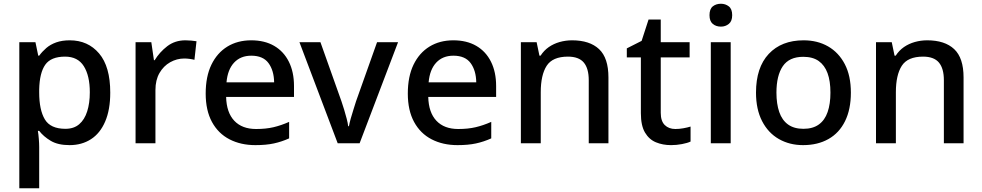

<svg xmlns="http://www.w3.org/2000/svg" viewBox="-20 -764 5239 1024"><path d="M352 -549Q449 -549 508.5 -479Q568 -409 568 -270Q568 -179 541 -116Q514 -53 465 -21.5Q416 10 351 10Q289 10 250.5 -13Q212 -36 189 -66H182Q185 -48 187 -23.5Q189 1 189 20V240H83V-539H169L184 -467H189Q205 -489 227 -508Q249 -527 280 -538Q311 -549 352 -549ZM327 -462Q252 -462 221.5 -419Q191 -376 189 -287V-271Q189 -178 219 -127.5Q249 -77 329 -77Q374 -77 402.5 -101.5Q431 -126 445 -170Q459 -214 459 -272Q459 -360 427 -411Q395 -462 327 -462Z M969 -549Q983 -549 1000 -547.5Q1017 -546 1028 -544L1017 -445Q1006 -448 991 -450Q976 -452 963 -452Q923 -452 887.5 -432Q852 -412 830.5 -374.5Q809 -337 809 -284V0H703V-539H787L801 -443H805Q831 -486 872 -517.5Q913 -549 969 -549Z M1320 -549Q1391 -549 1442 -519.5Q1493 -490 1520.5 -435Q1548 -380 1548 -305V-247H1186Q1188 -164 1229.5 -120Q1271 -76 1346 -76Q1398 -76 1438.5 -85.5Q1479 -95 1522 -114V-26Q1482 -8 1440.5 1Q1399 10 1342 10Q1264 10 1204 -21Q1144 -52 1110.5 -113.5Q1077 -175 1077 -265Q1077 -356 1107.5 -419Q1138 -482 1192.5 -515.5Q1247 -549 1320 -549ZM1320 -467Q1263 -467 1228.5 -430Q1194 -393 1188 -325H1442Q1441 -388 1412 -427.5Q1383 -467 1320 -467Z M1781 0 1577 -539H1689L1801 -224Q1808 -204 1815.5 -179Q1823 -154 1829 -131Q1835 -108 1837 -91H1841Q1844 -108 1850.5 -131.5Q1857 -155 1865 -179.5Q1873 -204 1879 -224L1991 -539H2103L1898 0Z M2398 -549Q2469 -549 2520 -519.5Q2571 -490 2598.5 -435Q2626 -380 2626 -305V-247H2264Q2266 -164 2307.5 -120Q2349 -76 2424 -76Q2476 -76 2516.5 -85.5Q2557 -95 2600 -114V-26Q2560 -8 2518.5 1Q2477 10 2420 10Q2342 10 2282 -21Q2222 -52 2188.5 -113.5Q2155 -175 2155 -265Q2155 -356 2185.5 -419Q2216 -482 2270.5 -515.5Q2325 -549 2398 -549ZM2398 -467Q2341 -467 2306.5 -430Q2272 -393 2266 -325H2520Q2519 -388 2490 -427.5Q2461 -467 2398 -467Z M3031 -549Q3125 -549 3175 -502Q3225 -455 3225 -351V0H3120V-336Q3120 -399 3093.5 -430.5Q3067 -462 3009 -462Q2927 -462 2895.5 -413Q2864 -364 2864 -272V0H2758V-539H2842L2857 -467H2863Q2881 -495 2907 -513Q2933 -531 2965 -540Q2997 -549 3031 -549Z M3582 -76Q3603 -76 3625 -80Q3647 -84 3663 -89V-9Q3646 -1 3617 4.5Q3588 10 3559 10Q3515 10 3478.5 -5Q3442 -20 3420 -57Q3398 -94 3398 -160V-458H3323V-506L3402 -546L3439 -660H3504V-539H3658V-458H3504V-162Q3504 -118 3525.5 -97Q3547 -76 3582 -76Z M3877 -539V0H3771V-539ZM3825 -744Q3849 -744 3867 -730Q3885 -716 3885 -683Q3885 -651 3867 -636.5Q3849 -622 3825 -622Q3799 -622 3781.5 -636.5Q3764 -651 3764 -683Q3764 -716 3781.5 -730Q3799 -744 3825 -744Z M4518 -270Q4518 -181 4487 -118Q4456 -55 4398.5 -22.5Q4341 10 4263 10Q4191 10 4134 -22.5Q4077 -55 4044.5 -118Q4012 -181 4012 -270Q4012 -404 4080 -476.5Q4148 -549 4266 -549Q4340 -549 4396.5 -516.5Q4453 -484 4485.5 -422Q4518 -360 4518 -270ZM4121 -270Q4121 -210 4136 -166.5Q4151 -123 4183 -100Q4215 -77 4265 -77Q4315 -77 4347 -100Q4379 -123 4394 -166.5Q4409 -210 4409 -270Q4409 -332 4393.5 -374Q4378 -416 4346.5 -438.5Q4315 -461 4264 -461Q4189 -461 4155 -411Q4121 -361 4121 -270Z M4925 -549Q5019 -549 5069 -502Q5119 -455 5119 -351V0H5014V-336Q5014 -399 4987.5 -430.5Q4961 -462 4903 -462Q4821 -462 4789.5 -413Q4758 -364 4758 -272V0H4652V-539H4736L4751 -467H4757Q4775 -495 4801 -513Q4827 -531 4859 -540Q4891 -549 4925 -549Z"/></svg>

Font: Noto Sans Cham Medium
Style: Regular
Weight: 500
Version: Version 2.002